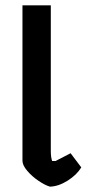

<svg xmlns="http://www.w3.org/2000/svg" viewBox="-20 -691 338 718"><path d="M64 -90V-671H170V-127Q170 -102 175 -89H188L244 -118L284 -65Q267 -37 233 -15.5Q199 6 167 7Q149 2 124.5 -14.5Q100 -31 82 -52Q64 -73 64 -90Z"/></svg>

Font: Athiti SemiBold
Style: Regular
Weight: 600
Designer: CadsonDemak Team
Foundry: CadsonDemak
Version: Version 1.033